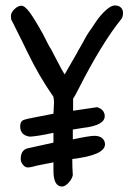

<svg xmlns="http://www.w3.org/2000/svg" viewBox="-20 -686 504 704"><path d="M336 -293Q364 -284 364 -260Q364 -226 284 -217L247 -211V-175Q308 -188 326.5 -188Q345 -188 355 -179Q365 -170 365 -157Q365 -117 245 -103Q245 -72 247 -44Q244 -29 231 -15.5Q218 -2 208 -2Q176 -2 176 -60V-91Q169 -89 141.5 -84Q114 -79 103 -75.5Q92 -72 82 -72Q72 -72 64 -82Q56 -92 56 -103Q56 -138 85 -143L176 -163V-199Q116 -186 89 -185Q54 -190 54 -223Q54 -239 64 -245Q75 -250 114 -257L176 -269L178 -308Q178 -321 176 -331Q123 -407 82 -492Q75 -507 70.5 -515.5Q66 -524 63 -531Q60 -538 58 -541Q56 -544 41 -575Q26 -606 23 -610.5Q20 -615 20 -627.5Q20 -640 33 -652.5Q46 -665 58.5 -665Q71 -665 89 -640.5Q107 -616 137 -562Q163 -510 167 -506L190 -462Q209 -425 217 -413L263 -493Q263 -495 273 -511L286 -534Q299 -560 317 -584L333 -608Q348 -630 367.5 -648Q387 -666 401 -666Q415 -666 423 -658.5Q431 -651 431 -639Q431 -627 427 -619Q354 -529 269 -362Q254 -332 248 -324V-280Z"/></svg>

Font: Patrick Hand SC
Style: Regular
Weight: 400
Designer: Patrick Wagesreiter
Foundry: Patrick Wagesreiter
Version: Version 1.003;PS 001.003;hotconv 1.0.70;makeotf.lib2.5.58329